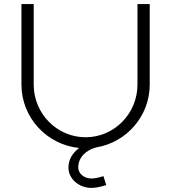

<svg xmlns="http://www.w3.org/2000/svg" viewBox="-20 -720 838 940"><path d="M85 -700V-306C85 -144.3 209 -11.2 367.6 4.5C335.2 28.4 315 61.4 315 100.1C315 155.3 366 200 428 200C448 200 471 195.1 500 186.1L486.4 142.2C474.4 146.2 448 154 428 154C392.1 154 363 129.9 363 100.1C363 51.2 400.9 13.7 452.9 1.4C600.6 -24 713 -152 713 -306V-700H653V-306C653 -163.6 539.2 -48 399 -48C258.8 -48 145 -163.6 145 -306V-700Z"/></svg>

Font: Resamitz
Style: Regular
Weight: 500
Designer: gluk
Foundry: gluk
Version: Version 0.047